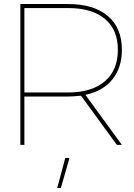

<svg xmlns="http://www.w3.org/2000/svg" viewBox="-20 -719 666 953"><path d="M538 -325C569 -363 585 -412 585 -472C585 -544 562 -600 515 -640C468 -679 403 -699 318 -699H81V0H101V-240H318C334 -240 355 -241 382 -244L560 0H585L404 -248C462 -261 507 -286 538 -325ZM318 -260H101V-679H318C397 -679 458 -661 501 -625C544 -589 565 -538 565 -472C565 -405 544 -353 501 -316C458 -279 397 -260 318 -260ZM304 65 264 214H282L325 65Z"/></svg>

Font: Argentum Sans Thin
Style: Regular
Weight: 250
Designer: Julieta Ulanovsky
Foundry: Julieta Ulanovsky
Version: Version 5.001;February 15, 2019;FontCreator 11.5.0.2425 64-b